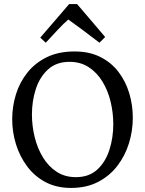

<svg xmlns="http://www.w3.org/2000/svg" viewBox="-20 -918 713 944"><path d="M347 -665Q419 -665 473 -638Q527 -611 562.5 -564.5Q598 -518 615.5 -459.5Q633 -401 633 -339Q633 -275 614 -213.5Q595 -152 557 -102.5Q519 -53 462 -23.5Q405 6 329 6Q258 6 204 -22.5Q150 -51 113.5 -100Q77 -149 58.5 -209Q40 -269 40 -332Q40 -395 58.5 -454.5Q77 -514 115 -561.5Q153 -609 210.5 -637Q268 -665 347 -665ZM322 -614Q257 -614 216 -576.5Q175 -539 156 -480Q137 -421 137 -355Q137 -299 150.5 -244Q164 -189 191 -144.5Q218 -100 258.5 -73.5Q299 -47 353 -47Q418 -47 458.5 -84.5Q499 -122 518 -181.5Q537 -241 537 -307Q537 -363 524 -417.5Q511 -472 484 -516.5Q457 -561 416.5 -587.5Q376 -614 322 -614ZM359 -898Q392 -859 426 -819.5Q460 -780 497 -736L469 -708Q426 -741 388.5 -769Q351 -797 316 -822Q291 -801 263.5 -771Q236 -741 205 -708L178 -733Q216 -777 249.5 -816Q283 -855 320 -898Z"/></svg>

Font: Ruwudu
Style: Regular
Weight: 400
Designer: Becca Hirsbrunner Spalinger
Foundry: SIL International
Version: Version 3.000